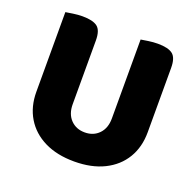

<svg xmlns="http://www.w3.org/2000/svg" viewBox="-114 -737 892 875"><g transform="rotate(20 332.0 -299.5)"><path d="M332 18Q248 18 187.5 -12Q127 -42 94.5 -96Q62 -150 62 -222V-283H237V-225Q237 -178 263.5 -150.5Q290 -123 332 -123Q374 -123 400.5 -150.5Q427 -178 427 -225V-283H602V-222Q602 -150 569.5 -96Q537 -42 476.5 -12Q416 18 332 18ZM237 -256H62V-608Q74 -610 97.5 -613.5Q121 -617 143 -617Q193 -617 215 -600Q237 -583 237 -534ZM602 -254H427V-608Q439 -610 462.5 -613.5Q486 -617 508 -617Q558 -617 580 -600Q602 -583 602 -534Z"/></g></svg>

Font: Baloo Tamma 2 ExtraBold
Style: Regular
Weight: 800
Designer: Divya Kowshik, Shuchita Grover and Ek Type
Foundry: Ek Type
Version: Version 1.700